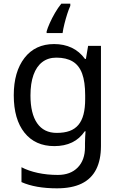

<svg xmlns="http://www.w3.org/2000/svg" viewBox="-20 -786 655 1046"><path d="M275 -546Q328 -546 370.5 -526Q413 -506 443 -465H448L460 -536H530V9Q530 85 504 136.5Q478 188 425 214Q372 240 290 240Q232 240 183.5 231.5Q135 223 97 206V125Q135 145 186 156Q237 167 295 167Q364 167 403.5 126.5Q443 86 443 16V-5Q443 -17 444 -39.5Q445 -62 446 -71H442Q414 -30 372.5 -10Q331 10 276 10Q172 10 113.5 -63Q55 -136 55 -267Q55 -395 113.5 -470.5Q172 -546 275 -546ZM287 -472Q242 -472 210.5 -448Q179 -424 162.5 -378Q146 -332 146 -266Q146 -167 182.5 -114.5Q219 -62 289 -62Q330 -62 359 -72.5Q388 -83 407 -105.5Q426 -128 435 -163Q444 -198 444 -246V-267Q444 -340 427.5 -385Q411 -430 376 -451Q341 -472 287 -472ZM363 -754Q355 -737 346.5 -710.5Q338 -684 331 -656Q324 -628 321 -606H234V-615Q239 -633 251 -660Q263 -687 279.5 -715.5Q296 -744 314 -766H363Z"/></svg>

Font: Noto Sans Oriya
Style: Regular
Weight: 400
Designer: Amélie Bonet and Sol Matas
Foundry: Google LLC
Version: Version 2.006